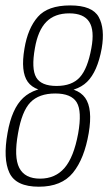

<svg xmlns="http://www.w3.org/2000/svg" viewBox="-20 -700 410 726"><path d="M127 6Q213 6 256 -47Q299 -100 315.5 -197Q331 -289 302.2 -329.8Q273.5 -370.5 192 -370.5Q111 -370.5 67.8 -330Q24.5 -289.5 8.5 -197Q-9 -99.5 15.5 -46.8Q40 6 127 6ZM131.5 -24.5Q74 -24.5 53 -65Q32 -105.5 48 -195Q62.5 -279.5 95 -313Q127.5 -346.5 189 -346.5Q249.5 -346.5 270 -313Q290.5 -279.5 275.5 -195Q259 -105.5 224 -65Q189 -24.5 131.5 -24.5ZM191 -352Q270 -352 309.2 -390.5Q348.5 -429 364.5 -516.5Q377.5 -592 353.2 -635.8Q329 -679.5 245.5 -679.5Q160.5 -679.5 122.8 -636Q85 -592.5 72.5 -516.5Q57.5 -429 85 -390.5Q112.5 -352 191 -352ZM194 -375Q135.5 -375 116.8 -407.5Q98 -440 112 -518Q123.5 -585 155 -617.2Q186.5 -649.5 242 -649.5Q297 -649.5 317.5 -617.2Q338 -585 325.5 -518Q311.5 -440.5 281.8 -407.8Q252 -375 194 -375Z"/></svg>

Font: Anybody SemiCondensed ExtraLight
Style: Italic
Weight: 250
Width: 4
Italic angle: -10°
Version: Version 1.113;gftools[0.9.25]